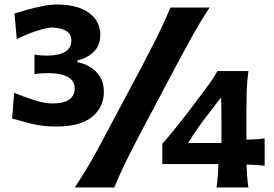

<svg xmlns="http://www.w3.org/2000/svg" viewBox="-20 -822 1203 842"><path d="M226.1 -267.1Q162.6 -267.1 113.8 -280.5Q64.9 -293.9 33.2 -302.2L42 -415Q84 -397.9 129.9 -383.1Q175.8 -368.2 211.4 -368.2Q263.7 -369.1 285.6 -386.7Q307.6 -404.3 307.6 -434.1Q307.6 -499 195.3 -501.5Q179.7 -501.5 163.3 -500.5Q147 -499.5 131.3 -497.1V-582.5Q145.5 -580.1 159.4 -579.1Q173.3 -578.1 188.5 -578.1Q293 -580.1 293 -644Q293 -672.9 270 -686.5Q247.1 -700.2 208 -701.2Q188.5 -701.2 144.8 -687.7Q101.1 -674.3 53.7 -650.4L43.5 -762.7Q66.4 -770 99.4 -779.3Q132.3 -788.6 167 -795.4Q201.7 -802.2 229.5 -802.2Q318.8 -802.2 369.4 -766.1Q419.9 -730 419.9 -668.9Q419.9 -623 390.6 -594.5Q361.3 -565.9 319.8 -557.6V-548.8Q348.1 -544.4 374.5 -528.8Q400.9 -513.2 418.2 -486.3Q435.5 -459.5 435.5 -419.4Q435.5 -352.5 384.3 -309.8Q333 -267.1 226.1 -267.1ZM308.1 0Q348.6 -61 382.1 -119.9Q415.5 -178.7 455.1 -254.4L600.6 -527.8Q641.6 -606 671.6 -666Q701.7 -726.1 727.5 -789.1H899.4Q857.9 -726.1 824.5 -666Q791 -606 749.5 -527.8L604.5 -254.4Q564.5 -178.7 535.4 -119.9Q506.3 -61 481 0ZM1061 -100.6Q1062 -72.8 1063.7 -49.6Q1065.4 -26.4 1069.3 0H929.7Q933.6 -26.9 935.3 -50.5Q937 -74.2 937.5 -102.5H691.9V-191.9Q706.1 -207 725.6 -230.7Q745.1 -254.4 765.9 -280.5Q786.6 -306.6 803.7 -328.6L868.7 -415Q886.7 -438.5 903.8 -462.6Q920.9 -486.8 933.1 -510.3H1069.3Q1063 -462.9 1061.8 -418.2Q1060.5 -373.5 1060.5 -329.1V-209.5Q1081.5 -210 1102.8 -211.4Q1124 -212.9 1140.6 -215.3V-94.7Q1124.5 -97.2 1103.3 -98.4Q1082 -99.6 1061 -100.6ZM805.2 -194.8H951.2V-305.7Q951.2 -350.6 949.7 -395L899.9 -330.6Q874.5 -297.9 849.9 -263.4Q825.2 -229 805.2 -194.8Z"/></svg>

Font: Pinar-DS3-FD Bold
Style: Regular
Weight: 700
Designer: Amin Abedi
Version: Version 3.000